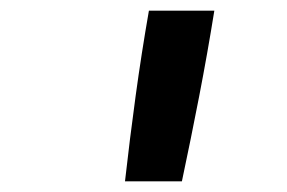

<svg xmlns="http://www.w3.org/2000/svg" viewBox="-20 -792 540 361"><path d="M215 -451Q224 -531 235 -611.5Q246 -692 260 -772H383Q370 -691 354.5 -611Q339 -531 322 -451Z"/></svg>

Font: Iosevka Slab
Style: Bold Italic
Weight: 700
Italic angle: -9°
Monospace: yes
Designer: Belleve Invis
Foundry: Belleve Invis
Version: Version 11.1.0; ttfautohint (v1.8.3)